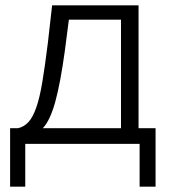

<svg xmlns="http://www.w3.org/2000/svg" viewBox="-20 -541 637 722"><path d="M18 -59H48Q70 -64 86.5 -81.5Q103 -99 116 -135.5Q129 -172 139 -231.5Q149 -291 160 -380L176 -521H501V-59H565V161H505V0H75V161H18ZM435 -59V-467H239L224 -351Q207 -227 187.5 -157Q168 -87 141 -59Z"/></svg>

Font: IngvarSans
Style: Regular
Weight: 400
Version: Version 1.000